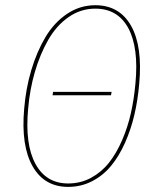

<svg xmlns="http://www.w3.org/2000/svg" viewBox="-20 -711 608 740"><path d="M347.2 -690.9Q439.9 -690.9 484.9 -612.1Q529.8 -533.2 516.6 -388.7Q511.2 -325.2 497.8 -268.1Q484.4 -210.9 461.4 -159.7Q438.5 -108.4 407.7 -71.3Q377 -34.2 334.7 -12.5Q292.5 9.3 242.7 9.3Q150.9 9.3 105.7 -70.1Q60.5 -149.4 73.2 -292Q79.6 -370.1 100.6 -440.7Q121.6 -511.2 155 -567.6Q188.5 -624 238.3 -657.5Q288.1 -690.9 347.2 -690.9ZM347.2 -677.7Q291 -677.7 244.1 -645Q197.3 -612.3 165.8 -557.1Q134.3 -502 114.5 -434.1Q94.7 -366.2 88.4 -291.5Q75.7 -154.8 116.7 -79.3Q157.7 -3.9 242.7 -3.9Q290.5 -3.9 330.8 -25.6Q371.1 -47.4 399.9 -83.7Q428.7 -120.1 450.4 -170.2Q472.2 -220.2 484.4 -274.7Q496.6 -329.1 502 -389.2Q515.1 -527.8 474.4 -602.8Q433.6 -677.7 347.2 -677.7ZM410.2 -356.9 407.7 -343.8H182.6L184.6 -356.9Z"/></svg>

Font: Fira Sans Compressed Hair
Style: Italic
Weight: 100
Width: 3
Italic angle: -8°
Designer: Carrois Corporate & Edenspiekermann AG
Foundry: Carrois Corporate GbR & Edenspiekermann AG
Version: Version 4.203;PS 004.203;hotconv 1.0.88;makeotf.lib2.5.64775